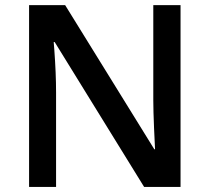

<svg xmlns="http://www.w3.org/2000/svg" viewBox="-20 -734 823 754"><path d="M689 -713.9H582V-339.8C582 -313.5 583 -276.9 585 -230C586.9 -182.6 588.4 -155.3 588.9 -147.9H585.9L235.8 -713.9H94.2V0H200.2V-371.1C200.2 -421.4 197.8 -476.6 193.4 -537.1L190.9 -568.8H194.8L545.9 0H689Z"/></svg>

Font: Samim Medium
Style: Regular
Weight: 500
Foundry: DejaVu fonts team - Redesigned by Saber Rastikerdar
Version: Version 4.0.5